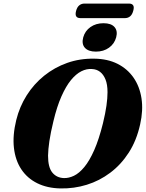

<svg xmlns="http://www.w3.org/2000/svg" viewBox="-20 -1042 819 1075"><path d="M508.5 -713.5Q582.5 -712.5 637.8 -684.8Q693 -657 727.5 -607.5Q762 -558 772.2 -491.2Q782.5 -424.5 764.5 -345Q744.5 -255 701 -187.5Q657.5 -120 597.2 -74.8Q537 -29.5 465.8 -7.5Q394.5 14.5 318.5 13Q244.5 11.5 188.8 -16Q133 -43.5 99.5 -93.8Q66 -144 58 -214Q50 -284 71 -370Q89.5 -445 129.5 -508.2Q169.5 -571.5 227.2 -618Q285 -664.5 356.2 -689.8Q427.5 -715 508.5 -713.5ZM337.5 -45Q365 -44 394.2 -58Q423.5 -72 452.2 -106.8Q481 -141.5 507.5 -201.5Q534 -261.5 556.5 -352Q570 -407.5 576 -450.2Q582 -493 582 -525.5Q582 -569.5 570.5 -597.5Q559 -625.5 539.8 -640Q520.5 -654.5 495 -655.5Q465.5 -658 435.5 -643Q405.5 -628 377.2 -593.5Q349 -559 323.8 -502Q298.5 -445 279 -363Q263.5 -299.5 256.5 -252Q249.5 -204.5 249 -170.5Q249 -105 273 -75.8Q297 -46.5 337.5 -45ZM517 -753Q474.5 -753 455.2 -774.5Q436 -796 446 -833Q456 -869 486.5 -890.5Q517 -912 559.5 -912Q602.5 -912 621.2 -890.5Q640 -869 630.5 -833Q620.5 -796.5 590.2 -774.8Q560 -753 517 -753ZM406 -981Q411.5 -1002 423.8 -1012Q436 -1022 453 -1022H702Q719 -1022 725.5 -1012.2Q732 -1002.5 726 -981.5Q720.5 -960.5 708.5 -950.5Q696.5 -940.5 679 -940.5H430.5Q413 -940.5 406.8 -950.5Q400.5 -960.5 406 -981Z"/></svg>

Font: Fraunces
Style: Bold Italic
Weight: 700
Italic angle: -16°
Version: Version 1.000;[b76b70a41]